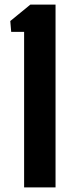

<svg xmlns="http://www.w3.org/2000/svg" viewBox="-20 -820 316 840"><path d="M85.5 0V-680.5H29L25 -728L113 -800H223V0Z"/></svg>

Font: Big Shoulders Stencil Text Thin ExtraBold
Style: Regular
Weight: 800
Version: Version 2.001